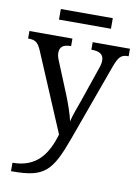

<svg xmlns="http://www.w3.org/2000/svg" viewBox="-99 -750 763 1055"><g transform="rotate(10 282.5 -222.5)"><path d="M153 -626H443V-685H153ZM38 193V240H47C224 240 264 198 334 4L486 -416C509 -480 523 -494 562 -494H565V-536H357V-494H360C404 -494 426 -479 426 -445C426 -434 423 -418 417 -402L350 -207C336 -167 319 -124 310 -86C304 -119 281 -185 262 -231L189 -409C183 -424 181 -435 181 -446C181 -479 201 -494 241 -494H244V-536H4V-494H7C46 -494 60 -482 78 -441L263 -4C230 108 173 193 38 193Z"/></g></svg>

Font: Noto Serif
Style: Regular
Weight: 400
Designer: Monotype Design Team
Foundry: Monotype Imaging Inc.
Version: Version 2.015